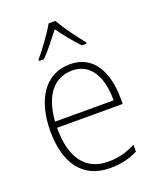

<svg xmlns="http://www.w3.org/2000/svg" viewBox="-143 -850 776 946"><g transform="rotate(-20 244.5 -377.0)"><path d="M263 -764H228C204 -721 153 -651 120 -613V-606H146C179 -639 217 -689 246 -726C274 -688 311 -640 345 -606H370V-613C340 -648 288 -720 263 -764ZM257 -539C122 -539 54 -420 54 -261C54 -99 122 10 271 10C328 10 372 -1 416 -23V-59C364 -33 326 -23 272 -23C153 -23 90 -109 91 -266H435V-296C435 -430 382 -539 257 -539ZM257 -506C355 -506 400 -418 399 -298H92C102 -435 163 -506 257 -506Z"/></g></svg>

Font: Noto Sans Bengali SemiCondensed ExtraLight
Style: Regular
Weight: 200
Width: 4
Designer: Joana Ranito - Universal Thirst; Jelle Bosma - Monotype Design Team
Foundry: Universal Thirst ehf.
Version: Version 3.000